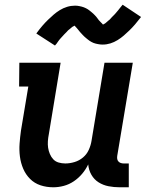

<svg xmlns="http://www.w3.org/2000/svg" viewBox="-20 -786 640 814"><path d="M206 8Q177 8 151.5 -0.5Q126 -9 107.5 -27.5Q89 -46 78.5 -70.5Q68 -95 64.5 -122Q61 -149 63 -177Q65 -205 69 -233L100 -419H61L62 -520H237L187 -217Q184 -202 183 -187.5Q182 -173 184 -159.5Q186 -146 191.5 -133Q197 -120 206 -110.5Q215 -101 228.5 -97Q242 -93 257 -93Q276 -93 296 -99Q316 -105 332 -118.5Q348 -132 356.5 -151Q365 -170 368 -189L423 -520H543L477 -125Q476 -118 477 -112Q478 -106 482 -101.5Q486 -97 492 -95Q498 -93 504 -93H526V8H487Q463 8 440 3.5Q417 -1 398 -13Q379 -25 367.5 -45Q356 -65 354 -89Q344 -68 328.5 -49.5Q313 -31 293 -17.5Q273 -4 250.5 2Q228 8 206 8ZM213 -593 134 -644Q147 -662 159.5 -676.5Q172 -691 184 -702.5Q196 -714 207.5 -724Q219 -734 233.5 -743Q248 -752 264.5 -757Q281 -762 298 -762Q303 -762 308 -761.5Q313 -761 317 -760Q321 -759 326 -758Q331 -757 335.5 -755Q340 -753 344.5 -751Q349 -749 352.5 -746.5Q356 -744 360 -741Q364 -738 368 -734.5Q372 -731 375.5 -728Q379 -725 382 -721.5Q385 -718 388 -715Q391 -712 393 -708.5Q395 -705 399 -700.5Q403 -696 406.5 -692.5Q410 -689 413.5 -685.5Q417 -682 416 -681H414L419 -683Q423 -685 426 -687Q429 -689 432.5 -692.5Q436 -696 438 -697.5Q440 -699 442 -700.5Q444 -702 446 -704Q448 -706 450 -708.5Q452 -711 454.5 -713.5Q457 -716 459.5 -718.5Q462 -721 464.5 -723.5Q467 -726 470 -729.5Q473 -733 475.5 -736Q478 -739 481 -742.5Q484 -746 486.5 -749.5Q489 -753 492.5 -757Q496 -761 500 -766L578 -714Q565 -697 552.5 -682.5Q540 -668 528 -656.5Q516 -645 504.5 -635Q493 -625 478.5 -616Q464 -607 448 -602Q432 -597 415 -597Q410 -597 405 -597.5Q400 -598 395.5 -599Q391 -600 386 -601Q381 -602 376.5 -604Q372 -606 368 -608Q364 -610 360.5 -612.5Q357 -615 353 -618Q349 -621 345 -624.5Q341 -628 337.5 -631Q334 -634 331 -637.5Q328 -641 325 -644Q322 -647 319.5 -650Q317 -653 313 -658Q309 -663 306 -666.5Q303 -670 299.5 -673.5Q296 -677 296 -678H298L294 -676Q289 -674 286.5 -672Q284 -670 280 -666.5Q276 -663 274 -661.5Q272 -660 270 -658.5Q268 -657 266.5 -655Q265 -653 262.5 -650.5Q260 -648 257.5 -645.5Q255 -643 252.5 -640.5Q250 -638 247.5 -635Q245 -632 242 -629Q239 -626 236.5 -623Q234 -620 231 -616.5Q228 -613 225.5 -609Q223 -605 220 -601Q217 -597 213 -593Z"/></svg>

Font: Iosevka HT Extended
Style: Bold Italic
Weight: 700
Width: 7
Italic angle: -9°
Monospace: yes
Designer: Belleve Invis
Foundry: Belleve Invis
Version: Version 32.3.0; ttfautohint (v1.8.4)